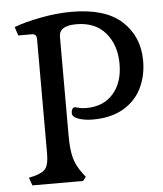

<svg xmlns="http://www.w3.org/2000/svg" viewBox="-50 -707 638 751"><g transform="rotate(-5 269.5 -331.5)"><path d="M36 -31 58 -36Q92 -45 103.5 -61.5Q115 -78 115 -120V-568Q115 -580 110 -584.5Q105 -589 95 -589H43L32 -623Q71 -638 135 -650.5Q199 -663 258 -663Q391 -663 456 -603Q521 -543 521 -448Q521 -389 497.5 -341Q474 -293 425.5 -264.5Q377 -236 305 -236Q273 -236 249 -244.5Q225 -253 225 -268Q225 -277 228.5 -283.5Q232 -290 239 -290Q242 -290 254 -286.5Q266 -283 283 -283Q351 -283 389.5 -327Q428 -371 428 -444Q428 -518 387.5 -565.5Q347 -613 273 -613Q205 -613 205 -570V-182Q205 -126 214 -93.5Q223 -61 246 -31L258 -15L246 0H47Z"/></g></svg>

Font: Kurale
Style: Regular
Weight: 400
Designer: Eduardo Rodriguez Tunni
Foundry: Eduardo Rodriguez Tunni
Version: Version 2.000